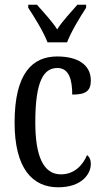

<svg xmlns="http://www.w3.org/2000/svg" viewBox="-20 -786 437 816"><path d="M182 -606H265C282 -651 321 -715 346 -753V-766H309C281 -733 247 -699 223 -661C199 -699 165 -733 137 -766H100V-753C125 -715 165 -651 182 -606ZM227 10C328 10 366 -47 366 -89C366 -108 360 -119 350 -127C332 -84 296 -45 239 -45C164 -45 130 -123 130 -266C130 -445 167 -497 224 -497C274 -497 287 -446 287 -384C343 -384 366 -398 366 -444C366 -509 313 -546 223 -546C121 -546 42 -479 42 -265C42 -70 118 10 227 10Z"/></svg>

Font: Noto Serif Tamil ExtraCondensed
Style: Italic
Weight: 400
Width: 2
Italic angle: -12°
Designer: Indian Type Foundry, Tom Grace, and the Monotype Design Team
Foundry: Monotype Imaging Inc.
Version: Version 2.003